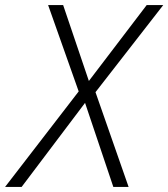

<svg xmlns="http://www.w3.org/2000/svg" viewBox="-73 -734 661 754"><path d="M-53 0 236 -375 116 -714H175L276 -416L503 -714H568L302 -372L432 0H372L261 -330L12 0Z"/></svg>

Font: Noto Sans Display Light
Style: Italic
Weight: 300
Italic angle: -12°
Designer: Monotype Design Team
Foundry: Monotype Imaging Inc.
Version: Version 2.003